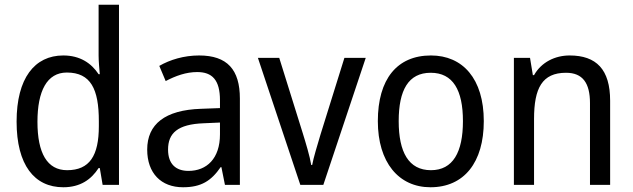

<svg xmlns="http://www.w3.org/2000/svg" viewBox="-20 -780 2669 810"><path d="M247 10C319 10 365 -23 396 -71H401L413 0H482V-760H396V-545C396 -524 399 -489 401 -467H396C365 -514 317 -546 247 -546C126 -546 50 -450 50 -267C50 -84 125 10 247 10ZM263 -62C179 -62 138 -134 138 -266C138 -396 178 -474 262 -474C363 -474 397 -404 397 -269V-248C397 -123 358 -62 263 -62Z M820 -546C756 -546 697 -528 652 -502L679 -438C721 -460 765 -476 812 -476C875 -476 908 -443 908 -357V-324L828 -321C676 -316 601 -256 601 -149C601 -49 660 10 752 10C829 10 871 -17 911 -75H914L929 0H992V-364C992 -486 939 -546 820 -546ZM840 -260 908 -263V-213C908 -111 852 -59 775 -59C723 -59 689 -87 689 -149C689 -218 729 -256 840 -260Z M1247 0H1344L1523 -536H1433L1332 -212C1319 -168 1302 -113 1297 -84H1293C1287 -121 1270 -177 1257 -219L1158 -536H1068Z M2021 -269C2021 -448 1932 -546 1798 -546C1655 -546 1574 -446 1574 -269C1574 -95 1662 10 1796 10C1938 10 2021 -95 2021 -269ZM1662 -269C1662 -400 1703 -473 1797 -473C1891 -473 1933 -400 1933 -269C1933 -138 1891 -62 1798 -62C1704 -62 1662 -138 1662 -269Z M2383 -546C2322 -546 2264 -518 2233 -463H2228L2216 -536H2148V0H2233V-278C2233 -408 2267 -473 2368 -473C2438 -473 2469 -430 2469 -345V0H2554V-355C2554 -487 2496 -546 2383 -546Z"/></svg>

Font: Noto Sans Arabic SemCond
Style: Regular
Weight: 400
Width: 4
Designer: Monotype Design Team, Nadine Chahine, Nizar Qandah and Khaled Hosny
Foundry: Monotype Imaging Inc.
Version: Version 2.012